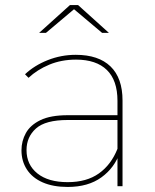

<svg xmlns="http://www.w3.org/2000/svg" viewBox="-20 -737 614 760"><path d="M445 0V-123V-140V-338Q445 -419 403 -460Q361 -501 281 -501Q223 -501 175 -481Q127 -461 93 -429L79 -443Q116 -478 169 -499Q222 -520 280 -520Q370 -520 417.5 -474Q465 -428 465 -339V0ZM248 3Q190 3 149 -15Q108 -33 86.5 -66Q65 -99 65 -142Q65 -179 82.5 -210.5Q100 -242 140 -261.5Q180 -281 249 -281H456V-262H248Q160 -262 122.5 -228.5Q85 -195 85 -143Q85 -85 128 -50.5Q171 -16 248 -16Q323 -16 371.5 -50.5Q420 -85 445 -148L455 -135Q434 -73 381.5 -35Q329 3 248 3ZM135 -607 257 -717H289L411 -607H384L270 -703H276L162 -607Z"/></svg>

Font: Montserrat Thin Thin
Style: Regular
Weight: 250
Version: Version 9.000